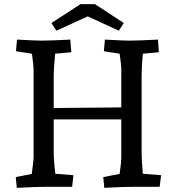

<svg xmlns="http://www.w3.org/2000/svg" viewBox="-20 -901 852 926"><path d="M478 -47 557 -62Q565 -120 565 -140V-325H239V-170Q239 -125 247 -63L334 -56L328 0H197Q153 0 61 5L56 -47L133 -62Q142 -125 142 -140V-566Q142 -586 134 -642L57 -654L62 -710Q155 -705 178 -705Q224 -705 319 -710L324 -649L246 -642Q239 -572 239 -536V-380L565 -383V-566Q565 -588 557 -642L481 -654L486 -710Q579 -705 601 -705Q647 -705 742 -710L746 -649L669 -642Q663 -582 663 -536V-170Q663 -125 669 -63L757 -56L750 0H620Q576 0 483 5ZM403 -822 252 -753 228 -790 368 -881H438L577 -790L553 -753Z"/></svg>

Font: Andada Pro Medium
Style: Regular
Weight: 500
Designer: Carolina Giovagnoli
Foundry: Huerta Tipografica
Version: Version 3.005; ttfautohint (v1.8.4)